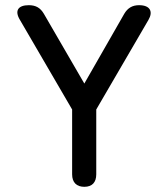

<svg xmlns="http://www.w3.org/2000/svg" viewBox="-20 -720 648 740"><path d="M305 0C335 0 351 -17 351 -48V-298L552 -643C571 -675 559 -700 516 -700C490 -700 472 -689 459 -667L305 -398L149 -667C136 -689 119 -700 91 -700C50 -700 35 -679 57 -643L258 -298V-48C258 -17 275 0 305 0Z"/></svg>

Font: 寒蝉半圆体
Style: Regular
Weight: 400
Designer: Yoshimichi Ohira & Warren
Foundry: ChillType
Version: Version 1.800;Glyphs 3.1.1 (3135)